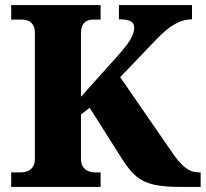

<svg xmlns="http://www.w3.org/2000/svg" viewBox="-20 -734 808 754"><path d="M24 0V-57H62Q77 -57 89.5 -62.5Q102 -68 109.5 -79.5Q117 -91 117 -111V-606Q117 -623 110.5 -634.5Q104 -646 92.5 -651.5Q81 -657 66 -657H24V-714H375V-657H345Q331 -657 320.5 -651.5Q310 -646 304 -634.5Q298 -623 298 -604V-354L446 -519Q467 -543 480 -560.5Q493 -578 500 -594Q507 -610 507 -625Q507 -643 493.5 -650.5Q480 -658 447 -658V-714H734V-658Q706 -658 681 -646.5Q656 -635 633 -616Q610 -597 587 -572L452 -431L650 -144Q672 -111 689.5 -92.5Q707 -74 724 -65.5Q741 -57 763 -57H768V0H688Q635 0 599 -6Q563 -12 538 -26Q513 -40 493 -63.5Q473 -87 451 -123L332 -311L298 -284V-110Q298 -92 305.5 -80Q313 -68 326 -62.5Q339 -57 353 -57H375V0Z"/></svg>

Font: Noto Serif Hebrew ExtraBold
Style: Regular
Weight: 800
Version: Version 2.003